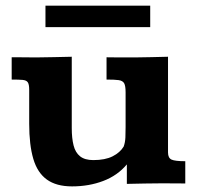

<svg xmlns="http://www.w3.org/2000/svg" viewBox="-20 -644 692 674"><path d="M232.9 10.3Q177.7 10.3 144.5 -13.7Q111.3 -37.6 96.9 -86.4Q82.5 -135.3 82.5 -209.5V-329.1Q82.5 -347.7 77.6 -355Q72.8 -362.3 59.3 -363.5Q45.9 -364.7 21 -364.7V-442.9Q31.7 -442.9 50 -442.9Q68.4 -442.9 84.7 -442.6Q101.1 -442.4 105.5 -442.4Q137.7 -442.9 168.7 -443.4Q199.7 -443.8 231.9 -444.8V-194.3Q231.9 -158.7 238.3 -133.5Q244.6 -108.4 261.2 -95.2Q277.8 -82 307.6 -82Q349.1 -82 375.2 -95.2Q401.4 -108.4 414.1 -129.4Q419.4 -144 420.2 -161.4Q420.9 -178.7 420.9 -197.8V-319.8Q420.9 -342.8 415.8 -351.8Q410.6 -360.8 396.2 -362.8Q381.8 -364.7 354 -364.7V-442.9Q377.4 -442.4 400.4 -442.4Q423.3 -442.4 452.6 -442.4Q482.9 -442.9 512 -443.4Q541 -443.8 569.8 -444.8V-108.9Q569.8 -89.4 582.3 -83.7Q594.7 -78.1 630.4 -78.1V0Q607.9 0 589.8 -0.2Q571.8 -0.5 553.2 -0.5Q521 0 489 0.2Q457 0.5 425.3 1.5Q425.3 -9.8 425.3 -22.9Q425.3 -36.1 425.3 -48.1Q425.3 -60.1 425.3 -66.9Q392.6 -27.8 342.5 -8.8Q292.5 10.3 232.9 10.3ZM139.6 -548.8V-624H507.3V-548.8Z"/></svg>

Font: Kameron
Style: Regular
Weight: 400
Designer: Vernon Adams
Foundry: Vernon Adams
Version: Version 1.100